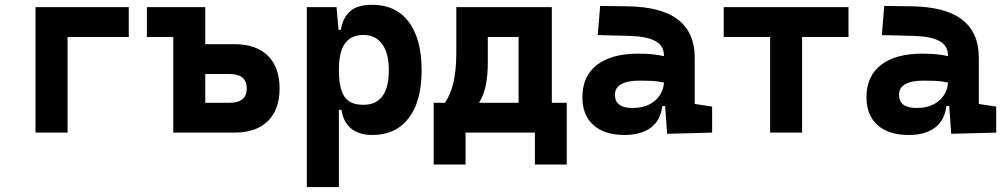

<svg xmlns="http://www.w3.org/2000/svg" viewBox="-20 -547 4142 792"><path d="M126.5 0V-517.6H511.2V-394.5H258.8V0Z M694.8 0V-394.5H585.9V-517.6H826.7V-364.7H947.8Q1036.6 -364.7 1085 -317.1Q1133.3 -269.5 1133.3 -182.1Q1133.3 -95.2 1085 -47.6Q1036.6 0 947.8 0ZM826.7 -123H926.8Q998 -123 998 -182.1Q998 -241.7 926.8 -241.7H826.7Z M1245.6 224.6V-517.6H1368.2L1376.5 -423.8H1385.7Q1395 -476.1 1425.5 -501.7Q1456.1 -527.3 1515.1 -527.3Q1612.3 -527.3 1665.8 -457Q1719.2 -386.7 1719.2 -258.3Q1719.2 -128.9 1665.8 -59.6Q1612.3 9.8 1516.1 9.8Q1461.9 9.8 1429.2 -16.1Q1396.5 -42 1388.7 -93.8H1377.9V224.6ZM1377.9 -258.3Q1377.9 -183.1 1400.4 -148.9Q1422.9 -114.7 1479 -114.7Q1584 -114.7 1584 -258.3Q1584 -327.1 1556.6 -365Q1529.3 -402.8 1479 -402.8Q1428.7 -402.8 1403.3 -368.2Q1377.9 -333.5 1377.9 -258.3Z M1769 131.8V-123H1815.4Q1840.3 -159.7 1851.3 -210.7Q1862.3 -261.7 1862.3 -329.1V-517.6H2256.3V-123H2317.9V131.8H2186.5V0H1900.4V131.8ZM2119.1 -123V-394.5H1992.2V-287.6Q1992.2 -236.3 1983.9 -195.6Q1975.6 -154.8 1956.1 -123Z M2731.9 4.9 2723.6 -109.4H2711.9Q2704.6 -49.8 2664.3 -20Q2624 9.8 2556.6 9.8Q2474.1 9.8 2428.2 -30.8Q2382.3 -71.3 2382.3 -146Q2382.3 -232.9 2442.4 -279.3Q2502.4 -325.7 2612.8 -325.7Q2645 -325.7 2670.2 -323.2Q2695.3 -320.8 2718.8 -315.4V-316.9Q2718.8 -358.4 2683.3 -377.7Q2647.9 -397 2578.1 -398.9L2445.8 -402.3L2455.6 -522.5L2568.4 -521Q2709 -519 2777.3 -465.6Q2845.7 -412.1 2845.7 -309.6V-118.2L2917.5 -107.4V0ZM2718.8 -206.5Q2690.4 -212.4 2667.5 -213.4Q2644.5 -214.4 2619.1 -214.4Q2516.6 -214.4 2516.6 -155.8Q2516.6 -101.6 2589.4 -101.6Q2631.3 -101.6 2659.9 -116.9Q2688.5 -132.3 2703.1 -156.5Q2717.8 -180.7 2718.8 -206.5Z M3156.7 0V-394.5H2965.3V-517.6H3480V-394.5H3288.6V0Z M3903.8 4.9 3895.5 -109.4H3883.8Q3876.5 -49.8 3836.2 -20Q3795.9 9.8 3728.5 9.8Q3646 9.8 3600.1 -30.8Q3554.2 -71.3 3554.2 -146Q3554.2 -232.9 3614.3 -279.3Q3674.3 -325.7 3784.7 -325.7Q3816.9 -325.7 3842 -323.2Q3867.2 -320.8 3890.6 -315.4V-316.9Q3890.6 -358.4 3855.2 -377.7Q3819.8 -397 3750 -398.9L3617.7 -402.3L3627.4 -522.5L3740.2 -521Q3880.9 -519 3949.2 -465.6Q4017.6 -412.1 4017.6 -309.6V-118.2L4089.4 -107.4V0ZM3890.6 -206.5Q3862.3 -212.4 3839.4 -213.4Q3816.4 -214.4 3791 -214.4Q3688.5 -214.4 3688.5 -155.8Q3688.5 -101.6 3761.2 -101.6Q3803.2 -101.6 3831.8 -116.9Q3860.4 -132.3 3875 -156.5Q3889.6 -180.7 3890.6 -206.5Z"/></svg>

Font: Cascadia Code NF
Style: Bold
Weight: 700
Monospace: yes
Designer: Aaron Bell
Foundry: Saja Typeworks
Version: Version 2404.023; ttfautohint (v1.8.4)